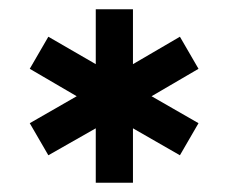

<svg xmlns="http://www.w3.org/2000/svg" viewBox="-20 -721 491 413"><path d="M186 -328V-445L84 -387L44 -456L145 -514L44 -573L84 -642L186 -583V-701H266V-583L367 -642L407 -573L306 -514L407 -456L367 -387L266 -445V-328Z"/></svg>

Font: MuseoModerno Thin Medium
Style: Regular
Weight: 500
Version: Version 1.003